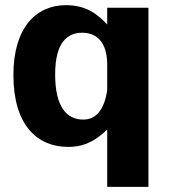

<svg xmlns="http://www.w3.org/2000/svg" viewBox="-20 -560 663 745"><path d="M556 165V-530H396V-465C360 -503 316 -540 236 -540C121 -540 32 -454 32 -269C32 -75 124 10 244 10C293 10 338 -2 396 -57V165ZM303 -96C239 -96 194 -145 194 -271C194 -398 243 -433 299 -433C358 -433 396 -393 396 -309V-210C384 -131 351 -96 303 -96Z"/></svg>

Font: 18Franklin
Style: Bold
Weight: 700
Designer: Pablo Impallari, Rodrigo Fuenzalida (Modified by Dan O. Williams)
Version: Version 0.025;PS 000.025;hotconv 1.0.88;makeotf.lib2.5.64775